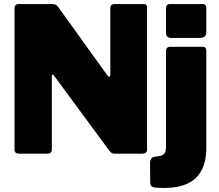

<svg xmlns="http://www.w3.org/2000/svg" viewBox="-20 -762 1084 952"><path d="M694 -742Q709 -742 709 -725V-18Q709 -10 702.5 -5Q696 0 686 0H549Q541 0 535.5 -2.5Q530 -5 522 -15L247 -388Q243 -393 240 -392Q237 -391 237 -386V-22Q238 0 213 0H77Q52 0 52 -20V-719Q52 -742 74 -742H237Q250 -742 256.5 -738.5Q263 -735 271 -724L511 -390Q518 -381 522.5 -381.5Q527 -382 527 -394V-721Q527 -742 549 -742ZM1003 -29Q1003 70 951.5 120Q900 170 793 170Q751 170 738 165.5Q725 161 725 145L724 43Q724 35 729 26.5Q734 18 744 16L779 10Q789 7 796 -2Q803 -11 803 -36V-507Q803 -530 823 -530H985Q1003 -530 1003 -510V-29ZM1003 -603Q1003 -574 971 -574H830Q803 -574 803 -600V-719Q803 -742 823 -742H985Q1003 -742 1003 -721Z"/></svg>

Font: Libre Franklin Thin Black
Style: Regular
Weight: 900
Version: Version 3.000